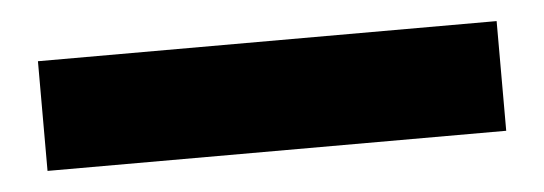

<svg xmlns="http://www.w3.org/2000/svg" viewBox="-26 -0 598 211"><g transform="rotate(-5 273.0 105.5)"><path d="M526 166H20V45H526Z"/></g></svg>

Font: Hind Kochi
Style: Bold
Weight: 700
Designer: Dhruvi Tolia
Foundry: Indian Type Foundry
Version: Version 0.702;PS 1.0;hotconv 1.0.81;makeotf.lib2.5.63406